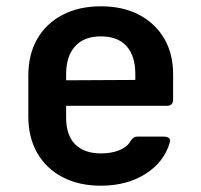

<svg xmlns="http://www.w3.org/2000/svg" viewBox="-20 -580 640 610"><path d="M300.6 10Q230.9 10 178.9 -17.1Q126.9 -44.2 98.4 -93.7Q70 -143.2 70 -210V-340Q70 -407.2 98.4 -456.5Q126.9 -505.8 178.9 -532.9Q230.9 -560 300.6 -560Q370.3 -560 421.7 -533.1Q473.1 -506.2 501.6 -457.8Q530 -409.3 530 -344.1V-263.8Q530 -243.8 510 -243.8H190.1V-205.9Q190.1 -150.1 219 -121.3Q247.9 -92.6 300.6 -92.6Q334.1 -92.6 358.7 -102.6Q383.4 -112.6 394.2 -131Q398.8 -138.4 403.8 -142.1Q408.8 -145.9 416.8 -145.9H501.1Q512.1 -145.9 517.1 -140.9Q522.1 -135.9 519.5 -127.3Q501 -64.5 441.9 -27.3Q382.8 10 300.6 10ZM409.9 -315.3V-345.3Q409.9 -402.1 382.2 -433.2Q354.6 -464.4 300.6 -464.4Q246.6 -464.4 218.4 -432.7Q190.1 -401 190.1 -344.1V-324.9L418.6 -326.1Z"/></svg>

Font: Pitagon Sans Mono
Style: Regular
Weight: 400
Monospace: yes
Designer: Travis Tran
Foundry: Pitagon
Version: Version 1.001;gftools[0.9.26]